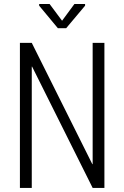

<svg xmlns="http://www.w3.org/2000/svg" viewBox="-20 -921 610 941"><path d="M491.7 0H434.1L137.2 -594.7L135.7 -594.2V0H77.6V-710.9H135.7L432.6 -116.2L434.1 -116.7V-710.9H491.7ZM397 -901.4V-893.1L304.2 -782.7H263.7L171.9 -893.1V-901.4H223.1L284.2 -819.3L344.7 -901.4Z"/></svg>

Font: RobotoCondensed-Light
Style: Light
Weight: 300
Designer: Google
Version: Version 1.200311; 2013